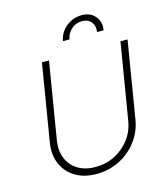

<svg xmlns="http://www.w3.org/2000/svg" viewBox="-135 -1046 1017 1163"><g transform="rotate(-15 373.5 -464.5)"><path d="M672.9 -727.3H717.3L637.8 -245.7Q625.7 -171.9 581.5 -113.6Q537.3 -55.4 471.2 -21.8Q405.2 11.7 326.3 11.7Q248.6 11.7 193.5 -21.8Q138.5 -55.4 113.6 -113.6Q88.8 -171.9 100.9 -245.7L180.4 -727.3H224.8L145.6 -248.2Q135.3 -185.7 155 -136.5Q174.7 -87.4 220 -59.1Q265.3 -30.9 331.3 -30.9Q397.4 -30.9 452.9 -59.1Q508.5 -87.4 545.8 -136.5Q583.1 -185.7 593.4 -248.2ZM336.6 -818.2Q342.3 -853 363.5 -880.5Q384.6 -908 416.2 -924.4Q447.8 -940.7 484.7 -941.1Q539.8 -941.4 570 -905.7Q600.1 -870 591.6 -818.2H550.4Q556.5 -854.4 536.8 -880Q517 -905.5 478.7 -905.5Q439.6 -905.5 411.6 -879.8Q383.5 -854 377.8 -818.2Z"/></g></svg>

Font: Inter Extra Light  BETA
Style: Italic
Weight: 200
Italic angle: 9.39999°
Designer: Rasmus Andersson
Foundry: rsms
Version: Version 3.011;git-f93a4a705